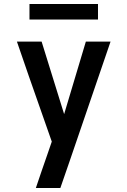

<svg xmlns="http://www.w3.org/2000/svg" viewBox="-20 -944 640 964"><path d="M160 0Q174 -42 188.5 -84Q203 -126 218 -169L240 -233L125 -561L65 -735H189L302 -371L411 -735H535L330 -136L283 0ZM128 -846V-924H472V-846Z"/></svg>

Font: Iosevka Book
Style: Bold
Weight: 700
Designer: Belleve Invis
Foundry: Belleve Invis
Version: Version 28.0.7; ttfautohint (v1.8.3)